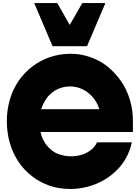

<svg xmlns="http://www.w3.org/2000/svg" viewBox="-20 -1234 920 1264"><path d="M855 -438V-365H247Q253 -335 266.5 -309.5Q280 -284 297 -266Q316 -246 337 -233Q358 -220 388 -213Q401 -209 415.5 -207Q430 -205 446 -205Q494 -205 534 -221Q574 -237 599 -266Q605 -273 610 -281Q615 -289 619 -297H848Q834 -235 807 -189Q780 -143 747 -112Q709 -74 661.5 -47Q614 -20 558 -5Q531 2 502 6Q473 10 443 10Q366 10 303.5 -12.5Q241 -35 192 -73Q85 -155 45 -292Q25 -360 25 -438Q25 -513 46 -582Q67 -651 105 -705Q144 -760 196.5 -799Q249 -838 312 -859Q376 -880 445 -880Q512 -880 576 -857.5Q640 -835 689 -795Q740 -753 777.5 -699Q815 -645 835 -577Q855 -511 855 -438ZM251 -515H634Q618 -568 580 -606Q543 -643 493 -658Q480 -661 467 -663Q454 -665 440 -665Q389 -665 342 -638Q325 -628 306.5 -610Q288 -592 273 -565Q259 -540 251 -515ZM326 -930 205 -1214H357L439 -1070L522 -1214H674L553 -930Z"/></svg>

Font: Boldonse
Style: Regular
Weight: 400
Designer: Universitype Foundry
Foundry: Universitype Foundry
Version: Version 1.000; ttfautohint (v1.8.4.7-5d5b)